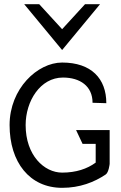

<svg xmlns="http://www.w3.org/2000/svg" viewBox="-20 -890 579 921"><path d="M506 -266H345L376 -200H439V-110C398 -80 345 -62 278 -62C192 -62 103 -145 103 -290C103 -405 173 -518 282 -518C364 -518 424 -477 424 -397L490 -395C490 -513 418 -590 278 -590C160 -590 26 -465 26 -290C26 -112 122 11 278 11C363 11 432 -16 487 -53C502 -63 506 -104 506 -104ZM96 -870 278 -650 460 -870H388L278 -750L168 -870Z"/></svg>

Font: Charger
Style: Regular
Weight: 400
Designer: Jasper
Foundry: Cannot Into Space Fonts
Version: Version 0.98